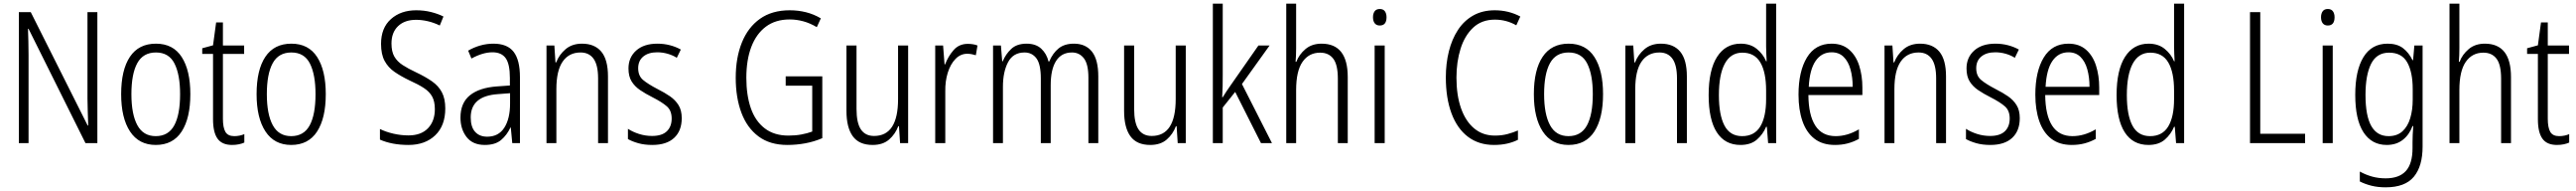

<svg xmlns="http://www.w3.org/2000/svg" viewBox="-20 -780 14077 1041"><path d="M512 0H447L136 -623H133Q134 -590 135 -555Q136 -520 136 -480V0H83V-714H148L459 -96H462Q461 -132 459.5 -172Q458 -212 458 -242V-714H512Z M1020 -267Q1020 -136 972.5 -63Q925 10 831 10Q739 10 690.5 -63.5Q642 -137 642 -267Q642 -399 690 -470.5Q738 -542 832 -542Q926 -542 973 -469Q1020 -396 1020 -267ZM698 -267Q698 -157 730.5 -97.5Q763 -38 831 -38Q900 -38 932 -96.5Q964 -155 964 -267Q964 -373 933.5 -433.5Q903 -494 832 -494Q762 -494 730 -435.5Q698 -377 698 -267Z M1260 -38Q1275 -38 1289.5 -41Q1304 -44 1315 -49V-3Q1302 3 1285 6.5Q1268 10 1248 10Q1193 10 1168.5 -24.5Q1144 -59 1144 -130V-486H1085V-517L1144 -533L1161 -658H1198V-532H1314V-486H1198V-133Q1198 -85 1211.5 -61.5Q1225 -38 1260 -38Z M1760 -267Q1760 -136 1712.5 -63Q1665 10 1571 10Q1479 10 1430.5 -63.5Q1382 -137 1382 -267Q1382 -399 1430 -470.5Q1478 -542 1572 -542Q1666 -542 1713 -469Q1760 -396 1760 -267ZM1438 -267Q1438 -157 1470.5 -97.5Q1503 -38 1571 -38Q1640 -38 1672 -96.5Q1704 -155 1704 -267Q1704 -373 1673.5 -433.5Q1643 -494 1572 -494Q1502 -494 1470 -435.5Q1438 -377 1438 -267Z M2413 -189Q2413 -95 2358 -42.5Q2303 10 2212 10Q2122 10 2056 -19V-77Q2088 -61 2129.5 -51.5Q2171 -42 2212 -42Q2281 -42 2318.5 -81Q2356 -120 2356 -185Q2356 -227 2341.5 -253.5Q2327 -280 2296.5 -300Q2266 -320 2217 -342Q2171 -364 2136 -388Q2101 -412 2081.5 -448Q2062 -484 2062 -541Q2062 -628 2116 -676Q2170 -724 2254 -724Q2297 -724 2335 -714.5Q2373 -705 2403 -690L2383 -641Q2350 -657 2317 -664.5Q2284 -672 2254 -672Q2191 -672 2155 -637.5Q2119 -603 2119 -543Q2119 -499 2134.5 -472Q2150 -445 2180 -425.5Q2210 -406 2253 -386Q2304 -362 2340 -337Q2376 -312 2394.5 -277Q2413 -242 2413 -189Z M2676 -542Q2752 -542 2786.5 -497.5Q2821 -453 2821 -359V0H2779L2771 -85H2769Q2750 -44 2718 -17Q2686 10 2629 10Q2563 10 2529.5 -33Q2496 -76 2496 -139Q2496 -219 2547.5 -260.5Q2599 -302 2695 -309L2766 -314V-355Q2766 -431 2743 -463Q2720 -495 2671 -495Q2618 -495 2556 -461L2538 -504Q2569 -522 2604 -532Q2639 -542 2676 -542ZM2701 -267Q2552 -257 2552 -140Q2552 -88 2576 -61.5Q2600 -35 2642 -35Q2704 -35 2735.5 -84Q2767 -133 2767 -216V-272Z M3160 -542Q3229 -542 3265.5 -498.5Q3302 -455 3302 -363V0H3248V-353Q3248 -425 3223.5 -459.5Q3199 -494 3152 -494Q3089 -494 3054.5 -444.5Q3020 -395 3020 -294V0H2966V-532H3009L3015 -440H3019Q3035 -482 3070.5 -512Q3106 -542 3160 -542Z M3705 -136Q3705 -67 3663.5 -28.5Q3622 10 3544 10Q3501 10 3467.5 0.5Q3434 -9 3411 -22V-78Q3437 -61 3471.5 -50Q3506 -39 3543 -39Q3597 -39 3623.5 -64.5Q3650 -90 3650 -134Q3650 -177 3624 -200Q3598 -223 3545 -250Q3507 -269 3477.5 -289Q3448 -309 3431 -336.5Q3414 -364 3414 -407Q3414 -467 3456 -504.5Q3498 -542 3572 -542Q3608 -542 3640.5 -533.5Q3673 -525 3700 -510L3678 -465Q3656 -479 3628 -487Q3600 -495 3571 -495Q3523 -495 3495 -472Q3467 -449 3467 -408Q3467 -367 3493.5 -344.5Q3520 -322 3574 -294Q3612 -275 3641 -255Q3670 -235 3687.5 -207Q3705 -179 3705 -136Z M4273 -364H4473V-27Q4429 -8 4380.5 1Q4332 10 4282 10Q4187 10 4124.5 -36.5Q4062 -83 4031 -165.5Q4000 -248 4000 -356Q4000 -465 4033.5 -548Q4067 -631 4132.5 -677.5Q4198 -724 4295 -724Q4341 -724 4383.5 -713.5Q4426 -703 4465 -680L4443 -632Q4406 -654 4369 -664Q4332 -674 4295 -674Q4217 -674 4164.5 -634.5Q4112 -595 4085 -524Q4058 -453 4058 -356Q4058 -261 4082.5 -190.5Q4107 -120 4158.5 -80.5Q4210 -41 4288 -41Q4326 -41 4358.5 -47Q4391 -53 4418 -63V-313H4273Z M4942 -532V0H4898L4892 -92H4888Q4872 -49 4838 -19.5Q4804 10 4748 10Q4674 10 4639.5 -37.5Q4605 -85 4605 -176V-532H4660V-186Q4660 -110 4684 -74.5Q4708 -39 4756 -39Q4887 -39 4887 -240V-532Z M5268 -541Q5281 -541 5295 -539Q5309 -537 5321 -532L5312 -479Q5302 -482 5290 -484.5Q5278 -487 5265 -487Q5228 -487 5200.5 -458.5Q5173 -430 5158.5 -383.5Q5144 -337 5145 -282V0H5090V-532H5133L5141 -429H5144Q5160 -472 5190 -506.5Q5220 -541 5268 -541Z M5848 -542Q5912 -542 5946.5 -498.5Q5981 -455 5981 -363V0H5927V-357Q5927 -430 5902.5 -462Q5878 -494 5837 -494Q5780 -494 5750.5 -448Q5721 -402 5721 -316V0H5667V-352Q5667 -430 5643 -462Q5619 -494 5578 -494Q5516 -494 5488 -441Q5460 -388 5460 -307V0H5406V-532H5449L5456 -446H5459Q5475 -485 5505.5 -513.5Q5536 -542 5589 -542Q5640 -542 5669.5 -514.5Q5699 -487 5709 -445H5713Q5732 -490 5764 -516Q5796 -542 5848 -542Z M6459 -532V0H6415L6409 -92H6405Q6389 -49 6355 -19.5Q6321 10 6265 10Q6191 10 6156.5 -37.5Q6122 -85 6122 -176V-532H6177V-186Q6177 -110 6201 -74.5Q6225 -39 6273 -39Q6404 -39 6404 -240V-532Z M6661 -373Q6661 -341 6660.5 -311Q6660 -281 6658 -250H6661Q6671 -266 6681 -281.5Q6691 -297 6702 -312L6856 -532H6917L6766 -322L6930 0H6870L6729 -279L6661 -194V0H6607V-760H6661Z M7062 -518Q7062 -477 7059 -443H7063Q7078 -483 7113 -512.5Q7148 -542 7201 -542Q7344 -542 7344 -360V0H7290V-351Q7290 -427 7265 -460Q7240 -493 7193 -493Q7132 -493 7097 -443Q7062 -393 7062 -289V0H7008V-760H7062Z M7519 -731Q7538 -731 7547 -718.5Q7556 -706 7556 -686Q7556 -641 7519 -641Q7501 -641 7491.5 -653Q7482 -665 7482 -686Q7482 -706 7491 -718.5Q7500 -731 7519 -731ZM7546 -532V0H7491V-532Z M8148 -673Q8076 -673 8029.5 -629.5Q7983 -586 7960.5 -514.5Q7938 -443 7938 -357Q7938 -261 7963 -190Q7988 -119 8035 -80Q8082 -41 8148 -41Q8186 -41 8217.5 -49.5Q8249 -58 8274 -69V-18Q8248 -5 8215.5 2.5Q8183 10 8143 10Q8060 10 8001 -34.5Q7942 -79 7911 -162Q7880 -245 7880 -358Q7880 -434 7896.5 -500Q7913 -566 7946 -616.5Q7979 -667 8029.5 -695.5Q8080 -724 8147 -724Q8223 -724 8287 -690L8265 -642Q8211 -673 8148 -673Z M8739 -267Q8739 -136 8691.5 -63Q8644 10 8550 10Q8458 10 8409.5 -63.5Q8361 -137 8361 -267Q8361 -399 8409 -470.5Q8457 -542 8551 -542Q8645 -542 8692 -469Q8739 -396 8739 -267ZM8417 -267Q8417 -157 8449.5 -97.5Q8482 -38 8550 -38Q8619 -38 8651 -96.5Q8683 -155 8683 -267Q8683 -373 8652.5 -433.5Q8622 -494 8551 -494Q8481 -494 8449 -435.5Q8417 -377 8417 -267Z M9055 -542Q9124 -542 9160.5 -498.5Q9197 -455 9197 -363V0H9143V-353Q9143 -425 9118.5 -459.5Q9094 -494 9047 -494Q8984 -494 8949.5 -444.5Q8915 -395 8915 -294V0H8861V-532H8904L8910 -440H8914Q8930 -482 8965.5 -512Q9001 -542 9055 -542Z M9490 10Q9405 10 9360.5 -59Q9316 -128 9316 -262Q9316 -398 9362 -470Q9408 -542 9491 -542Q9544 -542 9579 -513.5Q9614 -485 9630 -446H9633Q9632 -468 9631 -488.5Q9630 -509 9630 -527V-760H9685V0H9641L9634 -89H9630Q9613 -48 9579.5 -19Q9546 10 9490 10ZM9499 -38Q9566 -38 9598 -90.5Q9630 -143 9630 -240V-286Q9630 -386 9598.5 -439.5Q9567 -493 9500 -493Q9437 -493 9404.5 -433.5Q9372 -374 9372 -261Q9372 -153 9402.5 -95.5Q9433 -38 9499 -38Z M9988 -542Q10046 -542 10083.5 -509.5Q10121 -477 10138.5 -422.5Q10156 -368 10156 -303V-262H9861Q9862 -152 9899 -95Q9936 -38 10010 -38Q10074 -38 10137 -75V-23Q10108 -7 10076 1.5Q10044 10 10006 10Q9938 10 9894 -24Q9850 -58 9828.5 -120Q9807 -182 9807 -264Q9807 -391 9853 -466.5Q9899 -542 9988 -542ZM9988 -495Q9933 -495 9900.5 -448Q9868 -401 9863 -307H10103Q10103 -359 10091 -402Q10079 -445 10053.5 -470Q10028 -495 9988 -495Z M10471 -542Q10540 -542 10576.5 -498.5Q10613 -455 10613 -363V0H10559V-353Q10559 -425 10534.5 -459.5Q10510 -494 10463 -494Q10400 -494 10365.5 -444.5Q10331 -395 10331 -294V0H10277V-532H10320L10326 -440H10330Q10346 -482 10381.5 -512Q10417 -542 10471 -542Z M11016 -136Q11016 -67 10974.5 -28.5Q10933 10 10855 10Q10812 10 10778.5 0.5Q10745 -9 10722 -22V-78Q10748 -61 10782.5 -50Q10817 -39 10854 -39Q10908 -39 10934.5 -64.5Q10961 -90 10961 -134Q10961 -177 10935 -200Q10909 -223 10856 -250Q10818 -269 10788.5 -289Q10759 -309 10742 -336.5Q10725 -364 10725 -407Q10725 -467 10767 -504.5Q10809 -542 10883 -542Q10919 -542 10951.5 -533.5Q10984 -525 11011 -510L10989 -465Q10967 -479 10939 -487Q10911 -495 10882 -495Q10834 -495 10806 -472Q10778 -449 10778 -408Q10778 -367 10804.5 -344.5Q10831 -322 10885 -294Q10923 -275 10952 -255Q10981 -235 10998.5 -207Q11016 -179 11016 -136Z M11282 -542Q11340 -542 11377.5 -509.5Q11415 -477 11432.5 -422.5Q11450 -368 11450 -303V-262H11155Q11156 -152 11193 -95Q11230 -38 11304 -38Q11368 -38 11431 -75V-23Q11402 -7 11370 1.5Q11338 10 11300 10Q11232 10 11188 -24Q11144 -58 11122.5 -120Q11101 -182 11101 -264Q11101 -391 11147 -466.5Q11193 -542 11282 -542ZM11282 -495Q11227 -495 11194.5 -448Q11162 -401 11157 -307H11397Q11397 -359 11385 -402Q11373 -445 11347.5 -470Q11322 -495 11282 -495Z M11719 10Q11634 10 11589.5 -59Q11545 -128 11545 -262Q11545 -398 11591 -470Q11637 -542 11720 -542Q11773 -542 11808 -513.5Q11843 -485 11859 -446H11862Q11861 -468 11860 -488.5Q11859 -509 11859 -527V-760H11914V0H11870L11863 -89H11859Q11842 -48 11808.5 -19Q11775 10 11719 10ZM11728 -38Q11795 -38 11827 -90.5Q11859 -143 11859 -240V-286Q11859 -386 11827.5 -439.5Q11796 -493 11729 -493Q11666 -493 11633.5 -433.5Q11601 -374 11601 -261Q11601 -153 11631.5 -95.5Q11662 -38 11728 -38Z M12274 0V-714H12330V-51H12575V0Z M12699 -731Q12718 -731 12727 -718.5Q12736 -706 12736 -686Q12736 -641 12699 -641Q12681 -641 12671.5 -653Q12662 -665 12662 -686Q12662 -706 12671 -718.5Q12680 -731 12699 -731ZM12726 -532V0H12671V-532Z M13026 -542Q13078 -542 13110 -517.5Q13142 -493 13162 -452H13165L13172 -532H13217V19Q13217 126 13169 183.5Q13121 241 13015 241Q12973 241 12938.5 232.5Q12904 224 12874 209V155Q12907 173 12941.5 182.5Q12976 192 13015 192Q13089 192 13125.5 152Q13162 112 13162 27V-4Q13162 -24 13163 -46Q13164 -68 13166 -93H13162Q13144 -45 13108.5 -17.5Q13073 10 13021 10Q12939 10 12894 -59Q12849 -128 12849 -263Q12849 -396 12894 -469Q12939 -542 13026 -542ZM13034 -493Q12966 -493 12935.5 -432Q12905 -371 12905 -263Q12905 -149 12936.5 -93.5Q12968 -38 13031 -38Q13078 -38 13107 -64.5Q13136 -91 13149.5 -136Q13163 -181 13163 -237V-294Q13163 -387 13133 -440Q13103 -493 13034 -493Z M13418 -518Q13418 -477 13415 -443H13419Q13434 -483 13469 -512.5Q13504 -542 13557 -542Q13700 -542 13700 -360V0H13646V-351Q13646 -427 13621 -460Q13596 -493 13549 -493Q13488 -493 13453 -443Q13418 -393 13418 -289V0H13364V-760H13418Z M13963 -38Q13978 -38 13992.5 -41Q14007 -44 14018 -49V-3Q14005 3 13988 6.5Q13971 10 13951 10Q13896 10 13871.5 -24.5Q13847 -59 13847 -130V-486H13788V-517L13847 -533L13864 -658H13901V-532H14017V-486H13901V-133Q13901 -85 13914.5 -61.5Q13928 -38 13963 -38Z"/></svg>

Font: Noto Sans Gurmukhi Condensed Light
Style: Regular
Weight: 300
Width: 3
Designer: Jelle Bosma - Monotype Design Team
Foundry: Monotype Imaging Inc.
Version: Version 2.004; ttfautohint (v1.8.4.7-5d5b)